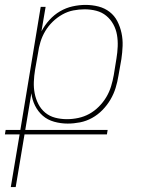

<svg xmlns="http://www.w3.org/2000/svg" viewBox="-64 -548 584 783"><path d="M-20 215 16 0H-44L-41 -18H19L102 -520H122L105 -420Q118 -445 137.5 -466.5Q157 -488 181 -502Q205 -516 232 -522Q259 -528 285 -528Q312 -528 337.5 -521.5Q363 -515 383 -499.5Q403 -484 414.5 -461.5Q426 -439 431.5 -413.5Q437 -388 436 -361Q435 -334 431 -307L419 -239Q415 -214 407.5 -189.5Q400 -165 386.5 -142Q373 -119 354 -99.5Q335 -80 311.5 -67Q288 -54 262.5 -49Q237 -44 212 -44Q184 -44 157 -51.5Q130 -59 110.5 -76Q91 -93 79 -117Q67 -141 64 -168L39 -18H375L372 0H36L0 215ZM209 -62Q232 -62 255.5 -67Q279 -72 300 -83.5Q321 -95 339 -113Q357 -131 369.5 -152Q382 -173 389 -196Q396 -219 400 -242L411 -310Q415 -334 416 -358.5Q417 -383 413 -406Q409 -429 398 -449Q387 -469 369.5 -483.5Q352 -498 329 -504Q306 -510 281 -510Q258 -510 235 -505.5Q212 -501 190.5 -489Q169 -477 151 -459.5Q133 -442 120.5 -421Q108 -400 101 -377Q94 -354 91 -331L79 -263Q75 -239 74 -214.5Q73 -190 77.5 -167Q82 -144 92.5 -123.5Q103 -103 120.5 -88.5Q138 -74 161 -68Q184 -62 209 -62Z"/></svg>

Font: Iosevka Thin
Style: Italic
Weight: 100
Italic angle: -9°
Monospace: yes
Designer: Belleve Invis
Foundry: Belleve Invis
Version: Version 32.5.0; ttfautohint (v1.8.4)